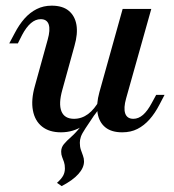

<svg xmlns="http://www.w3.org/2000/svg" viewBox="-20 -447 603 665"><path d="M313.7 -58.9Q288.7 -21.8 276.2 -2.8Q263.7 16.1 260.1 26.6Q256.5 37.1 256.5 47.6Q256.5 61.3 260.1 71.8Q263.7 82.3 267.3 91.9Q271 101.6 271 112.1Q271 133.9 251.6 155.6Q232.3 177.4 193.5 197.6L177.4 186.3Q192.7 172.6 198.8 161.3Q204.8 150 204.8 136.3Q204.8 123.4 201.6 114.1Q198.4 104.8 195.2 96.8Q191.9 88.7 191.9 78.2Q191.9 63.7 201.2 52.4Q210.5 41.1 226.6 27Q242.7 12.9 260.5 -9.7Q269.4 -20.2 275 -27.4Q280.6 -34.7 286.7 -43.1Q292.7 -51.6 300.8 -62.9ZM191.1 11.3Q150.8 11.3 125.8 -8.5Q100.8 -28.2 94 -64.5Q87.1 -100.8 100.8 -149.2L145.2 -309.7Q154.8 -343.5 148.8 -362.1Q142.7 -380.6 121 -380.6Q103.2 -380.6 87.1 -366.9Q71 -353.2 56.5 -325.8L41.9 -296.8H12.1L30.6 -331.5Q46 -361.3 64.9 -382.7Q83.9 -404 107.3 -415.7Q130.6 -427.4 158.9 -427.4Q196.8 -427.4 218.1 -409.7Q239.5 -391.9 244.8 -360.9Q250 -329.8 237.9 -287.9L196 -136.3Q182.3 -87.9 192.7 -61.7Q203.2 -35.5 236.3 -35.5Q262.9 -35.5 285.1 -52Q307.3 -68.5 325 -100.8L329.8 -83.1Q304 -36.3 269.4 -12.5Q234.7 11.3 191.1 11.3ZM403.2 11.3Q366.1 11.3 344.8 -6Q323.4 -23.4 318.1 -54.8Q312.9 -86.3 324.2 -127.4L404.8 -416.1H504L416.9 -106.5Q407.3 -72.6 413.7 -54Q420.2 -35.5 441.9 -35.5Q459.7 -35.5 475.4 -49.2Q491.1 -62.9 505.6 -90.3L521 -118.5H550L532.3 -84.7Q516.9 -54.8 498 -33.5Q479 -12.1 456 -0.4Q433.1 11.3 403.2 11.3Z"/></svg>

Font: Playfair 5pt SemiExpanded Light SemiBold
Style: Italic
Weight: 600
Italic angle: -15.6°
Version: Version 2.001;gftools[0.9.30]